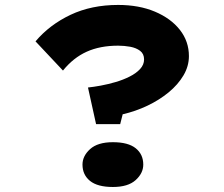

<svg xmlns="http://www.w3.org/2000/svg" viewBox="-20 -735 894 766"><path d="M363.3 -239.7 331 -385.9Q352.6 -388.1 381.8 -393.4Q411 -398.8 441.1 -407.6Q471.2 -416.4 497 -429.4Q522.9 -442.3 538.8 -459.5Q554.8 -476.7 554.8 -498Q554.8 -520.2 539 -532.2Q523.2 -544.1 499.5 -548.5Q475.8 -552.8 451.2 -552.8Q379.1 -552.8 325.7 -528.6Q272.3 -504.4 231.2 -453.5L121.7 -570Q178 -636.4 261.4 -675.9Q344.8 -715.3 451.2 -715.3Q534.6 -715.3 598.2 -688.5Q661.8 -661.6 697.8 -615.7Q733.7 -569.7 733.7 -511Q733.7 -471 712 -434.2Q690.2 -397.4 652.9 -366.6Q615.5 -335.9 568.3 -313.4Q521 -290.9 469.4 -279L459.5 -239.7ZM309.1 -78.4Q309.1 -112.7 339.5 -140.2Q369.9 -167.7 430.4 -167.7Q491.4 -167.7 521.5 -143.5Q551.6 -119.2 551.6 -78.4Q551.6 -44 521.2 -16.5Q490.8 11 430.4 11Q369.3 11 339.2 -13.2Q309.1 -37.5 309.1 -78.4Z"/></svg>

Font: Lexend Zetta
Style: Regular
Weight: 400
Designer: Bonnie Shaver-Troup, Thomas Jockin
Foundry: Lexend
Version: Version 1.007